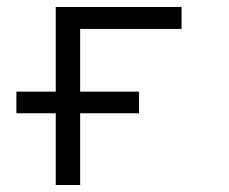

<svg xmlns="http://www.w3.org/2000/svg" viewBox="-20 -531 656 551"><path d="M140 0V-511H501V-448H210V0ZM27 -206V-268H379V-206Z"/></svg>

Font: Overpass Mono Light
Style: Regular
Weight: 300
Monospace: yes
Designer: Delve Withrington, Dave Bailey
Foundry: Delve Fonts LLC
Version: Version 4.000